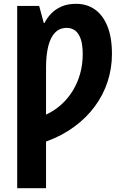

<svg xmlns="http://www.w3.org/2000/svg" viewBox="-20 -745 640 1005"><path d="M70 240V-714H185L209 -625H213Q226 -651 247.5 -673.5Q269 -696 301 -710.5Q333 -725 379 -725Q434 -725 476 -696Q518 -667 542 -608.5Q566 -550 566 -462Q566 -388 543.5 -318.5Q521 -249 477 -189Q433 -129 368.5 -81.5Q304 -34 221 -4V240ZM221 -145Q264 -165 299.5 -196.5Q335 -228 360.5 -269.5Q386 -311 399.5 -359.5Q413 -408 413 -461Q413 -511 402.5 -541Q392 -571 373.5 -585Q355 -599 329 -599Q292 -599 268 -574Q244 -549 232.5 -502.5Q221 -456 221 -391Z"/></svg>

Font: Noto Sans Mono
Style: Bold
Weight: 700
Designer: Monotype Design Team
Foundry: Monotype Imaging Inc.
Version: Version 2.014